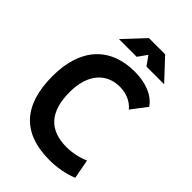

<svg xmlns="http://www.w3.org/2000/svg" viewBox="-263 -1000 1113 1113"><g transform="rotate(45 293.0 -444.0)"><path d="M365.2 9.8C426.8 9.8 486.3 -1 543.9 -23.4L521.5 -142.6C475.6 -123 429.7 -113.3 381.8 -113.3C240.7 -113.3 169.4 -192.9 169.4 -352.5C169.4 -497.6 242.2 -580.1 354.5 -580.1C407.2 -580.1 454.6 -559.1 483.9 -522.9L556.2 -617.7C519.5 -672.4 445.3 -703.1 353.5 -703.1C149.9 -703.1 33.7 -573.2 33.7 -347.7C33.7 -109.4 145 9.8 365.2 9.8ZM154.8 -771.5H299.8L339.8 -827.6L379.9 -771.5H524.9L406.2 -898.4H273.4Z"/></g></svg>

Font: Cascadia Mono NF
Style: Bold
Weight: 700
Monospace: yes
Designer: Aaron Bell
Foundry: Saja Typeworks
Version: Version 2404.023